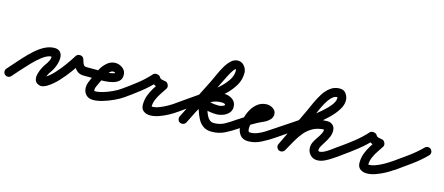

<svg xmlns="http://www.w3.org/2000/svg" viewBox="-75 -1074 3727 1611"><g transform="rotate(15 1788.5 -268.5)"><path d="M37 28Q26 40 10.5 40.5Q-5 41 -16 31Q-28 20 -28.5 4.5Q-29 -11 -19 -22Q11 -55 47 -96.5Q83 -138 123 -179Q163 -220 205.5 -250Q248 -280 290 -290Q333 -299 357 -289Q381 -279 389 -256Q397 -233 393 -203.5Q389 -174 377 -145.5Q365 -117 349 -95Q336 -78 327 -59Q318 -40 316 -18Q316 -16 314 -20.5Q312 -25 310 -27Q308 -29 303 -28.5Q298 -28 298 -31Q297 -35 302.5 -35.5Q308 -36 311 -38Q351 -63 388.5 -104Q426 -145 458.5 -190.5Q491 -236 516 -276Q522 -285 532 -288.5Q542 -292 552 -291Q562 -290 571 -284Q580 -278 583 -268Q587 -257 591 -243Q595 -229 602.5 -218.5Q610 -208 625 -208Q641 -208 656.5 -208Q672 -208 688 -208Q688 -208 688 -208Q688 -208 688 -208Q704 -208 714.5 -197.5Q725 -187 725 -171Q725 -155 714.5 -144Q704 -133 688 -133Q672 -133 656.5 -133Q641 -133 625 -133Q589 -133 568 -149Q547 -165 535 -190Q523 -215 513 -244Q509 -254 521 -257.5Q533 -261 548 -259Q563 -257 574 -251Q585 -245 580 -236Q552 -191 515.5 -141Q479 -91 437.5 -46.5Q396 -2 351 26Q335 36 316 41.5Q297 47 279 40Q251 30 244 6.5Q237 -17 244 -45Q251 -73 264 -99Q277 -125 289 -141Q301 -156 312 -178Q323 -200 321 -221Q322 -220 323 -219Q325 -217 317.5 -217Q310 -217 306 -216Q275 -209 238.5 -180.5Q202 -152 164.5 -113Q127 -74 93.5 -36Q60 2 37 28Q37 28 37 28Q37 28 37 28Z M651 -171H650Q650 -186 661 -197Q672 -208 688 -208Q728 -209 775 -207.5Q822 -206 861 -218Q863 -219 867 -220Q871 -221 871 -223Q871 -227 863.5 -228.5Q856 -230 853 -230Q836 -230 820.5 -211.5Q805 -193 798 -179Q788 -159 778.5 -138.5Q769 -118 759 -98Q754 -86 747 -71Q740 -56 740 -42Q740 -34 741.5 -32.5Q743 -31 750 -31Q779 -31 818.5 -43Q858 -55 895.5 -73Q933 -91 956 -107Q956 -107 956 -107Q956 -107 956 -107Q969 -117 984 -114Q999 -111 1008 -99Q1018 -86 1015 -71Q1012 -56 1000 -47Q971 -26 926 -5Q881 16 834 30Q787 44 750 44Q711 44 688 20Q665 -4 665 -42Q665 -65 673.5 -87.5Q682 -110 692 -130Q701 -150 711 -170.5Q721 -191 730 -211Q747 -246 779.5 -275.5Q812 -305 853 -305Q889 -305 917.5 -282.5Q946 -260 946 -223Q946 -190 926 -171.5Q906 -153 875 -144.5Q844 -136 808.5 -134Q773 -132 741 -133Q709 -134 688 -134Q673 -133 662 -144Q651 -155 651 -171Z M999 -46Q987 -37 971.5 -40Q956 -43 947 -56Q938 -68 941 -83.5Q944 -99 957 -108Q1015 -148 1075 -195Q1135 -242 1182 -295Q1193 -307 1215 -304Q1236 -301 1244 -287Q1249 -275 1265.5 -270.5Q1282 -266 1293 -265Q1302 -265 1310 -259Q1318 -253 1322 -244Q1327 -235 1327 -225Q1327 -215 1322 -207Q1304 -180 1285 -151.5Q1266 -123 1253 -92Q1240 -61 1240 -27Q1240 -23 1239 -25.5Q1238 -28 1236 -30Q1234 -32 1239 -31Q1244 -30 1246 -30Q1273 -30 1306.5 -43Q1340 -56 1371.5 -74Q1403 -92 1424 -107Q1424 -107 1424 -107Q1424 -107 1424 -107Q1437 -117 1452 -114Q1467 -111 1476 -99Q1486 -86 1483 -71Q1480 -56 1468 -47Q1440 -26 1401.5 -5Q1363 16 1322.5 30.5Q1282 45 1246 45Q1212 45 1188.5 27.5Q1165 10 1165 -27Q1165 -70 1179 -107.5Q1193 -145 1215 -180Q1237 -215 1260 -249Q1265 -257 1273.5 -248.5Q1282 -240 1289 -227Q1296 -214 1297 -202Q1298 -190 1289 -191Q1256 -192 1224 -207Q1192 -222 1176 -253Q1173 -261 1184 -263Q1195 -265 1209 -263Q1223 -261 1233 -256Q1243 -251 1238 -245Q1188 -189 1124.5 -139Q1061 -89 999 -46Q999 -46 999 -46Q999 -46 999 -46Z M1415 -56Q1406 -68 1409 -83.5Q1412 -99 1425 -108Q1464 -136 1504 -163.5Q1544 -191 1584 -219Q1584 -219 1584 -219Q1584 -219 1584 -219Q1584 -219 1584 -219Q1584 -219 1584 -219Q1616 -241 1660 -271Q1704 -301 1746 -338Q1788 -375 1816.5 -416.5Q1845 -458 1845 -503Q1845 -515 1842 -515Q1833 -515 1818 -492Q1803 -469 1786.5 -437Q1770 -405 1755.5 -375Q1741 -345 1734 -330Q1689 -242 1645 -153.5Q1601 -65 1557 23Q1557 23 1557 23Q1557 23 1557 23Q1550 37 1535 41.5Q1520 46 1506 40Q1492 33 1487.5 18Q1483 3 1489 -11Q1534 -99 1578 -187.5Q1622 -276 1667 -364Q1680 -390 1696.5 -428Q1713 -466 1734.5 -503Q1756 -540 1782.5 -565Q1809 -590 1842 -590Q1876 -590 1898 -562.5Q1920 -535 1920 -503Q1920 -444 1890.5 -394Q1861 -344 1815.5 -301.5Q1770 -259 1719.5 -223Q1669 -187 1627 -158Q1627 -158 1627 -158Q1627 -158 1627 -158Q1627 -158 1627 -158Q1587 -130 1547 -102Q1507 -74 1467 -46Q1455 -37 1439.5 -40Q1424 -43 1415 -56ZM1506 39Q1492 32 1487.5 17.5Q1483 3 1490 -11Q1517 -64 1543.5 -114Q1570 -164 1604 -204Q1638 -244 1686 -267.5Q1734 -291 1803 -291Q1842 -291 1874 -268.5Q1906 -246 1906 -203Q1906 -172 1886 -150.5Q1866 -129 1837 -118.5Q1808 -108 1781 -108Q1756 -108 1724.5 -112.5Q1693 -117 1663.5 -128.5Q1634 -140 1617 -159Q1607 -170 1614.5 -182.5Q1622 -195 1635 -202Q1648 -209 1662.5 -209Q1677 -209 1681 -195Q1687 -175 1693.5 -147.5Q1700 -120 1710.5 -93Q1721 -66 1738 -48.5Q1755 -31 1780 -31Q1832 -31 1874.5 -55Q1917 -79 1957 -108Q1970 -117 1985.5 -114Q2001 -111 2010 -99Q2019 -86 2016 -70.5Q2013 -55 2001 -46Q1950 -11 1897 16.5Q1844 44 1780 44Q1735 44 1706 23.5Q1677 3 1659.5 -30.5Q1642 -64 1630.5 -101.5Q1619 -139 1609 -173Q1605 -187 1611 -198.5Q1617 -210 1627 -216Q1638 -222 1650.5 -221Q1663 -220 1673 -209Q1682 -199 1703 -193Q1724 -187 1746 -185Q1768 -183 1781 -183Q1785 -183 1797.5 -185.5Q1810 -188 1820.5 -192.5Q1831 -197 1831 -203Q1831 -211 1819.5 -213.5Q1808 -216 1803 -216Q1748 -216 1710 -194.5Q1672 -173 1645.5 -138.5Q1619 -104 1598.5 -61.5Q1578 -19 1556 23Q1549 37 1534.5 41.5Q1520 46 1506 39Z M2000 -46Q1988 -37 1972.5 -40Q1957 -43 1948 -56Q1939 -68 1942 -83.5Q1945 -99 1958 -108Q2007 -142 2058.5 -170Q2110 -198 2162 -226Q2170 -231 2175 -234Q2178 -236 2178 -236Q2177 -234 2177 -232Q2177 -239 2177.5 -232Q2178 -225 2178 -224Q2180 -220 2178.5 -221.5Q2177 -223 2172 -223Q2148 -223 2130 -206Q2112 -189 2100 -163.5Q2088 -138 2082 -111.5Q2076 -85 2076 -66Q2076 -53 2079 -43Q2082 -33 2097 -33Q2126 -33 2156.5 -45Q2187 -57 2215.5 -74.5Q2244 -92 2266 -108Q2279 -117 2294.5 -114Q2310 -111 2319 -99Q2328 -86 2325 -70.5Q2322 -55 2310 -46Q2265 -15 2209.5 13.5Q2154 42 2097 42Q2049 42 2025 10.5Q2001 -21 2001 -66Q2001 -102 2012 -142.5Q2023 -183 2044.5 -218.5Q2066 -254 2098 -276Q2130 -298 2172 -298Q2200 -298 2226 -280.5Q2252 -263 2252 -232Q2252 -204 2231 -184Q2211 -163 2180 -149.5Q2149 -136 2124 -122Q2092 -105 2061 -86Q2030 -67 2000 -46Q2000 -46 2000 -46Q2000 -46 2000 -46Z M2257 -55Q2248 -68 2251 -83.5Q2254 -99 2266 -108Q2293 -126 2337 -155Q2381 -184 2433 -219Q2485 -254 2536.5 -292Q2588 -330 2631.5 -367.5Q2675 -405 2701 -439Q2727 -473 2727 -499Q2727 -502 2726.5 -505.5Q2726 -509 2725 -512Q2724 -512 2727 -511Q2730 -510 2728 -510Q2700 -510 2676.5 -486Q2653 -462 2633.5 -427Q2614 -392 2599 -356Q2584 -320 2573 -297Q2573 -297 2573 -297Q2573 -297 2573 -297Q2573 -297 2573 -297Q2573 -297 2573 -297Q2535 -215 2496 -133Q2457 -51 2418 31Q2418 31 2418 31Q2418 31 2418 31Q2411 45 2396.5 50.5Q2382 56 2368 49Q2354 42 2348.5 27.5Q2343 13 2350 -1Q2389 -83 2428 -165Q2467 -247 2506 -329Q2506 -329 2506 -329Q2506 -329 2506 -329Q2506 -329 2506 -329Q2506 -329 2506 -329Q2522 -365 2542 -409Q2562 -453 2587 -493Q2612 -533 2647 -559Q2682 -585 2728 -585Q2764 -585 2783 -558Q2802 -531 2802 -499Q2802 -460 2775 -417.5Q2748 -375 2704 -332.5Q2660 -290 2606 -249Q2552 -208 2496 -170.5Q2440 -133 2391.5 -101.5Q2343 -70 2310 -46Q2297 -37 2281.5 -40Q2266 -43 2257 -55ZM2417 34Q2409 47 2394 51Q2379 55 2365 48Q2352 40 2348 25Q2344 10 2351 -4Q2382 -58 2413 -109.5Q2444 -161 2482.5 -202.5Q2521 -244 2573 -268.5Q2625 -293 2698 -293Q2728 -293 2746 -274.5Q2764 -256 2764 -227Q2764 -198 2752.5 -171.5Q2741 -145 2725.5 -121Q2710 -97 2698.5 -77.5Q2687 -58 2687 -42Q2687 -29 2697 -29Q2718 -29 2745 -44Q2772 -59 2797.5 -78Q2823 -97 2838 -108Q2851 -117 2866.5 -114Q2882 -111 2891 -99Q2900 -86 2897 -70.5Q2894 -55 2882 -46Q2857 -29 2826 -7.5Q2795 14 2762 30Q2729 46 2697 46Q2660 46 2636 20Q2612 -6 2612 -42Q2612 -68 2623.5 -91Q2635 -114 2650.5 -135.5Q2666 -157 2677.5 -179.5Q2689 -202 2689 -227Q2689 -227 2694 -222.5Q2699 -218 2698 -218Q2638 -218 2595.5 -195.5Q2553 -173 2522.5 -136.5Q2492 -100 2467 -55.5Q2442 -11 2417 34Q2417 34 2417 34Q2417 34 2417 34Z M2881 -46Q2869 -37 2853.5 -40Q2838 -43 2829 -56Q2820 -68 2823 -83.5Q2826 -99 2839 -108Q2897 -148 2957 -195Q3017 -242 3064 -295Q3075 -307 3097 -304Q3118 -301 3126 -287Q3131 -275 3147.5 -270.5Q3164 -266 3175 -265Q3184 -265 3192 -259Q3200 -253 3204 -244Q3209 -235 3209 -225Q3209 -215 3204 -207Q3186 -180 3167 -151.5Q3148 -123 3135 -92Q3122 -61 3122 -27Q3122 -23 3121 -25.5Q3120 -28 3118 -30Q3116 -32 3121 -31Q3126 -30 3128 -30Q3155 -30 3188.5 -43Q3222 -56 3253.5 -74Q3285 -92 3306 -107Q3306 -107 3306 -107Q3306 -107 3306 -107Q3319 -117 3334 -114Q3349 -111 3358 -99Q3368 -86 3365 -71Q3362 -56 3350 -47Q3322 -26 3283.5 -5Q3245 16 3204.5 30.5Q3164 45 3128 45Q3094 45 3070.5 27.5Q3047 10 3047 -27Q3047 -70 3061 -107.5Q3075 -145 3097 -180Q3119 -215 3142 -249Q3147 -257 3155.5 -248.5Q3164 -240 3171 -227Q3178 -214 3179 -202Q3180 -190 3171 -191Q3138 -192 3106 -207Q3074 -222 3058 -253Q3055 -261 3066 -263Q3077 -265 3091 -263Q3105 -261 3115 -256Q3125 -251 3120 -245Q3070 -189 3006.5 -139Q2943 -89 2881 -46Q2881 -46 2881 -46Q2881 -46 2881 -46Z M3297 -54Q3288 -67 3291 -82Q3294 -97 3306 -106Q3367 -149 3428.5 -193.5Q3490 -238 3542 -290Q3542 -290 3542 -290Q3542 -290 3542 -290Q3553 -301 3568.5 -301.5Q3584 -302 3595 -291Q3606 -280 3606.5 -264.5Q3607 -249 3596 -238Q3541 -182 3477 -136Q3413 -90 3350 -45Q3337 -36 3321.5 -38.5Q3306 -41 3297 -54Z"/></g></svg>

Font: FRB American Cursive Guidelines Extrabold
Style: Bold Italic
Weight: 800
Italic angle: -25°
Version: Version 2.0;Modular Font Editor K font №1